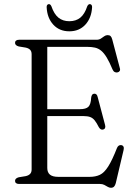

<svg xmlns="http://www.w3.org/2000/svg" viewBox="-20 -893 658 932"><path d="M179 -363H367Q397.5 -363 409.2 -374.8Q421 -386.5 422.5 -418.5Q423.5 -427 426.8 -432.2Q430 -437.5 436 -438Q450 -440 454 -422.5L490 -286.5Q492.5 -277.5 490 -271.8Q487.5 -266 480.5 -264Q474 -262.5 468.8 -265.8Q463.5 -269 459.5 -276Q449 -297 439.5 -308.8Q430 -320.5 417.5 -325Q405 -329.5 386 -329.5H179ZM53 -685Q53 -692 58 -696Q63 -700 73 -700H449Q461 -700 469.8 -705.8Q478.5 -711.5 486 -717Q493.5 -722.5 502.5 -722.5Q512 -722.5 517 -717.5Q522 -712.5 525 -701L561.5 -563Q564.5 -554 561 -548.5Q557.5 -543 550 -541.5Q543 -540 536.5 -543.5Q530 -547 526 -556.5Q511 -592.5 497.8 -614.2Q484.5 -636 471 -647Q457.5 -658 441.2 -661.8Q425 -665.5 404 -665.5H209.5V-77.5Q209.5 -56 222.5 -45.2Q235.5 -34.5 263.5 -34.5H414.5Q444 -34.5 465 -44.5Q486 -54.5 505.2 -84.8Q524.5 -115 548 -175Q551.5 -183 556.8 -186.2Q562 -189.5 568.5 -188.5Q576 -187.5 579.2 -181.5Q582.5 -175.5 580 -165L542 -4Q539 7.5 533.5 13Q528 18.5 518.5 18.5Q510.5 18.5 502.8 13.8Q495 9 486.2 4.5Q477.5 0 465.5 0H73Q63 0 58 -4Q53 -8 53 -15Q53 -27.5 71 -32.5L104.5 -38Q118.5 -41 126 -48.8Q133.5 -56.5 133.5 -70V-630Q133.5 -644 126 -651.5Q118.5 -659 104.5 -662L71 -667.5Q53 -672.5 53 -685ZM316.5 -790Q348.5 -790 369.8 -807.2Q391 -824.5 403.5 -862.5Q406 -868 409.2 -870.5Q412.5 -873 416 -873Q421 -873 424.2 -869Q427.5 -865 427 -857.5Q424 -805.5 394.2 -773.2Q364.5 -741 316.5 -741Q268.5 -741 238.8 -773.2Q209 -805.5 206.5 -857.5Q206 -865 209.2 -869Q212.5 -873 217.5 -873Q221 -873 224 -870.5Q227 -868 229.5 -862.5Q242.5 -824.5 263.8 -807.2Q285 -790 316.5 -790Z"/></svg>

Font: Fraunces 48pt Soft Wonky Light
Style: Regular
Weight: 300
Version: Version 1.000;[b76b70a41]